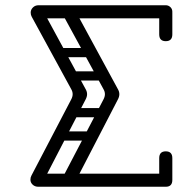

<svg xmlns="http://www.w3.org/2000/svg" viewBox="-20 -717 743 732"><path d="M126 -5Q113 -5 104.5 -13Q96 -21 96 -32Q96 -41 100 -48L251 -337Q257 -348 257 -358Q257 -368 251 -378L101 -653Q97 -660 97 -669Q97 -680 105.5 -688.5Q114 -697 127 -697H612Q622 -697 629.5 -690Q637 -683 637 -672Q637 -662 629.5 -654.5Q622 -647 612 -647H160L306 -378Q312 -368 312 -358Q312 -348 306 -337L160 -55H611Q622 -55 629 -48Q636 -41 636 -30Q636 -20 629 -12.5Q622 -5 611 -5ZM320 -5H249Q236 -5 227.5 -13Q219 -21 219 -32Q219 -41 223 -48L374 -337Q380 -348 380 -358Q380 -368 374 -378L224 -653Q220 -660 220 -669Q220 -680 228.5 -688.5Q237 -697 250 -697H317L330 -647H283L429 -378Q435 -368 435 -358Q435 -348 429 -337L283 -55H320ZM612 -560Q587 -560 587 -586V-669Q587 -695 612 -695Q637 -695 637 -669V-586Q637 -560 612 -560ZM612 -5Q587 -5 587 -31V-114Q587 -140 612 -140Q637 -140 637 -114V-31Q637 -5 612 -5ZM224 -499Q206 -499 206 -516Q206 -522 209.5 -528Q213 -534 223 -534H317Q335 -534 335 -517Q335 -510 331 -504.5Q327 -499 318 -499ZM268 -410Q250 -410 250 -427Q250 -433 253.5 -439Q257 -445 267 -445H361Q379 -445 379 -428Q379 -421 375 -415.5Q371 -410 362 -410ZM265 -270Q247 -270 247 -287Q247 -293 250.5 -299Q254 -305 264 -305H358Q376 -305 376 -288Q376 -281 372 -275.5Q368 -270 359 -270ZM221 -181Q203 -181 203 -198Q203 -204 206.5 -210Q210 -216 220 -216H314Q332 -216 332 -199Q332 -192 328 -186.5Q324 -181 315 -181Z"/></svg>

Font: Agu Display Uzo
Style: Regular
Weight: 400
Designer: Oluwaseun Badejo
Version: Version 1.103